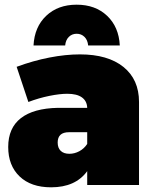

<svg xmlns="http://www.w3.org/2000/svg" viewBox="-20 -789 652 819"><path d="M573 -354V0H352V-59Q302 10 198 10Q112 10 63.5 -36.5Q15 -83 15 -162Q15 -243 69 -285Q123 -327 227 -329H352Q351 -358 329.5 -373.5Q308 -389 267 -389Q235 -389 190.5 -380Q146 -371 101 -354L51 -504Q121 -530 190.5 -543.5Q260 -557 321 -557Q440 -557 506.5 -503.5Q573 -450 573 -354ZM352 -175V-225H274Q226 -225 226 -181Q226 -158 239 -145.5Q252 -133 276 -133Q298 -133 318.5 -144Q339 -155 352 -175ZM123 -595Q127 -674 177 -721.5Q227 -769 307 -769Q387 -769 437 -721.5Q487 -674 491 -595H356Q354 -618 340.5 -631.5Q327 -645 307 -645Q287 -645 273.5 -631.5Q260 -618 258 -595Z"/></svg>

Font: Argentum Sans Black
Style: Regular
Weight: 900
Designer: Julieta Ulanovsky (Modified by Cristiano Sobral)
Foundry: Julieta Ulanovsky
Version: Version 1.000; ttfautohint (v1.5.65-e2d9)